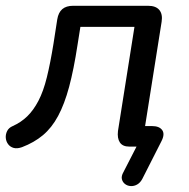

<svg xmlns="http://www.w3.org/2000/svg" viewBox="-28 -507 653 664"><path d="M464 112Q457 125 446.5 131Q436 137 424.5 136.5Q413 136 404.5 129.5Q396 123 393.5 112.5Q391 102 399 88L458 -27L457 0H419Q396 0 386.5 -14.5Q377 -29 380 -54L437 -414H250L240 -351Q227 -266 211 -206.5Q195 -147 173 -106Q151 -65 120.5 -39.5Q90 -14 48 2Q31 8 19 4.5Q7 1 0 -8.5Q-7 -18 -8 -30Q-9 -42 -3.5 -53.5Q2 -65 16 -71Q45 -84 66.5 -105Q88 -126 105 -158.5Q122 -191 134 -239.5Q146 -288 157 -356L170 -440Q174 -464 187.5 -475.5Q201 -487 225 -487H484Q511 -487 523 -472.5Q535 -458 531 -432L469 -41L461 -71H498Q523 -71 533 -57Q543 -43 530 -18Z"/></svg>

Font: Nunito Medium
Style: Italic
Weight: 500
Designer: Vernon Adams
Foundry: Vernon Adams
Version: Version 3.601